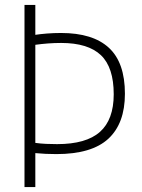

<svg xmlns="http://www.w3.org/2000/svg" viewBox="-20 -760 577 780"><path d="M79.5 0V-740H123.5V-618.5Q142.5 -621.5 170.5 -623.8Q198.5 -626 228 -626Q357 -626 422.2 -566Q487.5 -506 487.5 -379Q487.5 -258.5 420 -196.2Q352.5 -134 209 -134Q186.5 -134 165.5 -135Q144.5 -136 123.5 -138V0ZM212 -174.5Q330 -174.5 386 -224.2Q442 -274 442 -377Q442 -486.5 389.8 -536Q337.5 -585.5 228.5 -585.5Q201 -585.5 175 -583.5Q149 -581.5 123.5 -578V-179.5Q145.5 -176.5 167.2 -175.5Q189 -174.5 212 -174.5Z"/></svg>

Font: Encode Sans Cnd XLt
Style: Regular
Weight: 200
Width: 3
Designer: Multiple Designers
Foundry: Impallari Type
Version: Version 3.002; ttfautohint (v1.8.3) -l 8 -r 50 -G 200 -x 14 